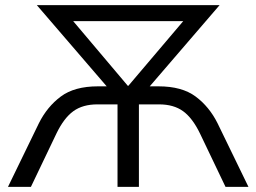

<svg xmlns="http://www.w3.org/2000/svg" viewBox="-20 -725 995 745"><path d="M11 0 131 -247Q163 -311 216 -350.5Q269 -390 360 -390H394L123 -705H832L561 -390H595Q686 -390 739 -350.5Q792 -311 824 -247L944 0H855L756 -207Q727 -267 690.5 -293.5Q654 -320 597 -320H519V0H436V-320H358Q301 -320 264.5 -293.5Q228 -267 199 -207L100 0ZM476 -392H478L691 -643H264Z"/></svg>

Font: Nunito Sans
Style: Regular
Weight: 400
Designer: Vernon Adams
Foundry: Vernon Adams
Version: Version 3.101; ttfautohint (v1.8.4.7-5d5b);gftools[0.9.27]